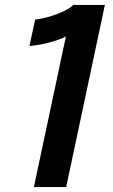

<svg xmlns="http://www.w3.org/2000/svg" viewBox="-20 -759 458 779"><path d="M405.5 -739 248.5 0H117.5L247.5 -611.5Q240.5 -606.5 217.8 -598.2Q195 -590 163.5 -582.5Q132 -575 99.5 -572.5L122.5 -679.5Q155 -683.5 187 -693.5Q219 -703.5 243.2 -715.8Q267.5 -728 277 -739Z"/></svg>

Font: Epilogue SemiBold
Style: Italic
Weight: 600
Italic angle: -12°
Designer: Tyler Finck
Foundry: Etcetera Type Co
Version: Version 2.111; ttfautohint (v1.8.3)